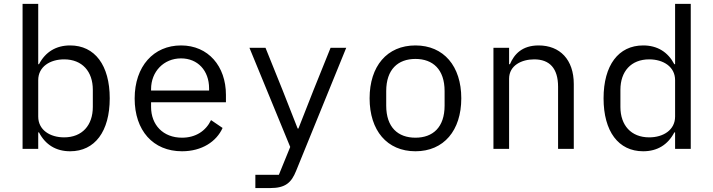

<svg xmlns="http://www.w3.org/2000/svg" viewBox="-20 -760 3641 980"><path d="M95.2 0H175.1V-84.2H179C212 -21 266 12.1 338.1 12.1C464.1 12.1 540.1 -89.1 540.1 -258.2C540.1 -426.8 464.1 -528.1 338.1 -528.1C266 -528.1 212 -495 179 -432.2H175.1V-740.1H95.2ZM175.1 -165.1V-350.9C175.1 -420.1 236.2 -457 307.2 -457C399.9 -457 453.8 -394.9 453.8 -301.8V-214.1C453.8 -121.1 399.9 -58.9 307.2 -58.9C236.2 -58.9 175.1 -95.9 175.1 -165.1Z M909.1 12.1C1011 12.1 1085.2 -38 1116.1 -106.9L1057.2 -147C1030.2 -90.9 978 -57.2 909.1 -57.2C812.1 -57.2 751.1 -122.9 751.1 -214.1V-237.9H1133.2V-275.9C1133.2 -421.9 1043 -528.1 904.1 -528.1C764.2 -528.1 667.3 -421.9 667.3 -257.1C667.3 -94.1 761 12.1 909.1 12.1ZM751.1 -297.9V-305C751.1 -394.9 816.1 -462 904.1 -462C989 -462 1047.2 -399.9 1047.2 -308.9V-297.9Z M1283.4 199.9H1359.4C1437.1 199.9 1467.3 171.9 1491.1 112.9L1747.2 -516H1667.3L1580.3 -300.1L1503.2 -104H1499.3L1422.2 -300.1L1335.2 -516H1253.2L1461.3 -9.9L1403.4 132.1H1283.4Z M2100.5 12.1C2245.4 12.1 2334.5 -94.1 2334.5 -258.2C2334.5 -421.9 2245.4 -528.1 2100.5 -528.1C1955.3 -528.1 1866.5 -421.9 1866.5 -258.2C1866.5 -94.1 1955.3 12.1 2100.5 12.1ZM1951.3 -220.9V-295.1C1951.3 -405.9 2011.4 -459.2 2100.5 -459.2C2189.3 -459.2 2249.3 -405.9 2249.3 -295.1V-220.9C2249.3 -110.1 2189.3 -57.2 2100.5 -57.2C2011.4 -57.2 1951.3 -110.1 1951.3 -220.9Z M2578.5 0V-358C2578.5 -426.1 2642.4 -457 2706.7 -457C2785.5 -457 2828.5 -410.9 2828.5 -317.1V0H2908.7V-331C2908.7 -456 2837.7 -528.1 2729.4 -528.1C2644.5 -528.1 2604.4 -483 2582.7 -432.2H2578.5V-516H2498.6V0Z M3425.8 0H3505.7V-740.1H3425.8V-432.2H3421.9C3388.8 -495 3334.9 -528.1 3262.8 -528.1C3136.7 -528.1 3060.7 -426.8 3060.7 -258.2C3060.7 -89.1 3136.7 12.1 3262.8 12.1C3334.9 12.1 3388.8 -21 3421.9 -84.2H3425.8ZM3146.7 -214.1V-301.8C3146.7 -394.9 3200.6 -457 3293.7 -457C3364.7 -457 3425.8 -420.1 3425.8 -350.9V-165.1C3425.8 -95.9 3364.7 -58.9 3293.7 -58.9C3200.6 -58.9 3146.7 -121.1 3146.7 -214.1Z"/></svg>

Font: Margiela Mono
Style: Regular
Weight: 400
Designer: Mike Abbink, Paul van der Laan, Pieter van Rosmalen
Foundry: Bold Monday
Version: Version 2.003 2021